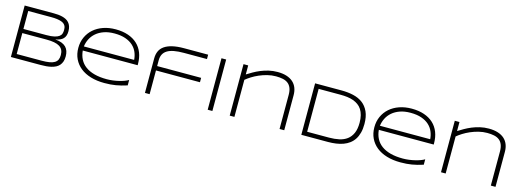

<svg xmlns="http://www.w3.org/2000/svg" viewBox="-4 -1546 6546 2417"><g transform="rotate(15 3269.5 -337.5)"><path d="M777.8 -185.1Q777.8 -146 767.6 -117.2Q757.3 -88.4 739 -67.6Q720.7 -46.9 695.1 -33.9Q669.4 -21 638.7 -13.4Q607.9 -5.9 572.8 -2.9Q537.6 0 500 0H112.8V-670.9H491.2Q520 -670.9 548.8 -668.5Q577.6 -666 604.2 -659.4Q630.9 -652.8 653.6 -641.1Q676.3 -629.4 693.1 -610.4Q710 -591.3 719.5 -564.5Q729 -537.6 729 -501Q729 -468.3 720.9 -444.3Q712.9 -420.4 696.5 -403.3Q680.2 -386.2 654.8 -375.2Q629.4 -364.3 595.2 -357.9Q644 -354.5 678.7 -341.3Q713.4 -328.1 735.4 -306.2Q757.3 -284.2 767.6 -253.7Q777.8 -223.1 777.8 -185.1ZM671.9 -500Q671.9 -514.2 669.9 -528.3Q668 -542.5 661.1 -555.4Q654.3 -568.4 641.4 -579.6Q628.4 -590.8 606 -598.9Q583.5 -606.9 550.5 -611.6Q517.6 -616.2 471.2 -616.2H173.8V-381.8H471.2Q537.1 -381.8 576.7 -391.4Q616.2 -400.9 637.5 -417Q658.7 -433.1 665.3 -454.6Q671.9 -476.1 671.9 -500ZM713.9 -186Q713.9 -224.1 700.7 -251Q687.5 -277.8 660.2 -294.9Q632.8 -312 589.8 -320.1Q546.9 -328.1 487.8 -328.1H173.8V-55.2H496.1Q557.1 -55.2 598.9 -62.3Q640.6 -69.3 666.3 -85.2Q691.9 -101.1 702.9 -126Q713.9 -150.9 713.9 -186Z M1626 -35.2Q1585 -22.5 1549.8 -13.4Q1514.6 -4.4 1480.5 1.2Q1446.3 6.8 1410.9 9.5Q1375.5 12.2 1333 12.2Q1234.4 12.2 1154.8 -11.7Q1075.2 -35.6 1019.3 -80.3Q963.4 -125 933.1 -188.5Q902.8 -252 902.8 -331.1Q902.8 -407.7 931.9 -471.7Q960.9 -535.6 1013.2 -581.5Q1065.4 -627.4 1138.2 -652.8Q1210.9 -678.2 1298.8 -678.2Q1390.1 -678.2 1461.4 -653.8Q1532.7 -629.4 1581.5 -584Q1630.4 -538.6 1655.8 -473.9Q1681.2 -409.2 1681.2 -328.1V-313H965.8Q971.2 -250.5 997.1 -200.2Q1022.9 -149.9 1070.6 -114.7Q1118.2 -79.6 1187.7 -60.8Q1257.3 -42 1350.1 -42Q1389.6 -42 1430.2 -47.4Q1470.7 -52.7 1507.8 -61.8Q1544.9 -70.8 1575.7 -82.3Q1606.4 -93.8 1626 -106ZM1621.1 -366.2Q1617.7 -417.5 1598.1 -464.1Q1578.6 -510.7 1539.8 -546.4Q1501 -582 1441.2 -603Q1381.3 -624 1297.9 -624Q1219.2 -624 1160.2 -603Q1101.1 -582 1060.1 -546.6Q1019 -511.2 995.6 -464.6Q972.2 -418 965.8 -366.2Z M2203.1 -613.8Q2129.4 -613.8 2076.2 -603.8Q2022.9 -593.8 1988.5 -572.8Q1954.1 -551.8 1937.5 -519Q1920.9 -486.3 1920.9 -440.9V-366.2H2494.1V-309.1H1920.9V0H1859.9V-451.2Q1859.9 -502.9 1878.2 -543.9Q1896.5 -585 1936.5 -613Q1976.6 -641.1 2039.3 -656Q2102.1 -670.9 2190.9 -670.9H2503.9V-613.8Z M2677.7 0V-670.9H2738.8V0Z M3614.3 0V-442.9Q3614.3 -498.5 3599.4 -534.4Q3584.5 -570.3 3556.9 -591.3Q3529.3 -612.3 3489.7 -620.6Q3450.2 -628.9 3400.9 -628.9Q3343.8 -628.9 3288.8 -615Q3233.9 -601.1 3185.1 -579.8Q3136.2 -558.6 3095.2 -532.7Q3054.2 -506.8 3025.9 -482.9V0H2964.8V-670.9H3025.9V-553.2Q3060.1 -574.7 3101.3 -598.4Q3142.6 -622.1 3190.2 -641.8Q3237.8 -661.6 3292 -674.3Q3346.2 -687 3406.2 -687Q3474.1 -687 3524.7 -670.7Q3575.2 -654.3 3608.6 -624.3Q3642.1 -594.2 3658.7 -551.5Q3675.3 -508.8 3675.3 -456.1V0Z M4630.4 -335.9Q4630.4 -271.5 4616.9 -221.4Q4603.5 -171.4 4579.1 -134.3Q4554.7 -97.2 4519.8 -71.3Q4484.9 -45.4 4442.1 -29.8Q4399.4 -14.2 4349.4 -7.1Q4299.3 0 4244.1 0H3897.9V-670.9H4243.2Q4325.7 -670.9 4396.5 -654.8Q4467.3 -638.7 4519.3 -599.9Q4571.3 -561 4600.8 -496.6Q4630.4 -432.1 4630.4 -335.9ZM4567.4 -335.9Q4567.4 -390.6 4556.6 -432.6Q4545.9 -474.6 4525.9 -505.6Q4505.9 -536.6 4477.1 -557.6Q4448.2 -578.6 4412.1 -591.6Q4376 -604.5 4333.5 -609.9Q4291 -615.2 4243.2 -615.2H3959V-56.2H4243.2Q4314.9 -56.2 4374.5 -69.1Q4434.1 -82 4476.8 -114Q4519.5 -146 4543.5 -200Q4567.4 -253.9 4567.4 -335.9Z M5484.4 -35.2Q5443.4 -22.5 5408.2 -13.4Q5373 -4.4 5338.9 1.2Q5304.7 6.8 5269.3 9.5Q5233.9 12.2 5191.4 12.2Q5092.8 12.2 5013.2 -11.7Q4933.6 -35.6 4877.7 -80.3Q4821.8 -125 4791.5 -188.5Q4761.2 -252 4761.2 -331.1Q4761.2 -407.7 4790.3 -471.7Q4819.3 -535.6 4871.6 -581.5Q4923.8 -627.4 4996.6 -652.8Q5069.3 -678.2 5157.2 -678.2Q5248.5 -678.2 5319.8 -653.8Q5391.1 -629.4 5439.9 -584Q5488.8 -538.6 5514.2 -473.9Q5539.6 -409.2 5539.6 -328.1V-313H4824.2Q4829.6 -250.5 4855.5 -200.2Q4881.3 -149.9 4929 -114.7Q4976.6 -79.6 5046.1 -60.8Q5115.7 -42 5208.5 -42Q5248 -42 5288.6 -47.4Q5329.1 -52.7 5366.2 -61.8Q5403.3 -70.8 5434.1 -82.3Q5464.8 -93.8 5484.4 -106ZM5479.5 -366.2Q5476.1 -417.5 5456.5 -464.1Q5437 -510.7 5398.2 -546.4Q5359.4 -582 5299.6 -603Q5239.7 -624 5156.2 -624Q5077.6 -624 5018.6 -603Q4959.5 -582 4918.5 -546.6Q4877.4 -511.2 4854 -464.6Q4830.6 -418 4824.2 -366.2Z M6367.7 0V-442.9Q6367.7 -498.5 6352.8 -534.4Q6337.9 -570.3 6310.3 -591.3Q6282.7 -612.3 6243.2 -620.6Q6203.6 -628.9 6154.3 -628.9Q6097.2 -628.9 6042.2 -615Q5987.3 -601.1 5938.5 -579.8Q5889.6 -558.6 5848.6 -532.7Q5807.6 -506.8 5779.3 -482.9V0H5718.3V-670.9H5779.3V-553.2Q5813.5 -574.7 5854.7 -598.4Q5896 -622.1 5943.6 -641.8Q5991.2 -661.6 6045.4 -674.3Q6099.6 -687 6159.7 -687Q6227.5 -687 6278.1 -670.7Q6328.6 -654.3 6362.1 -624.3Q6395.5 -594.2 6412.1 -551.5Q6428.7 -508.8 6428.7 -456.1V0Z"/></g></svg>

Font: Syncopate
Style: Regular
Weight: 400
Width: 7
Version: Version 001.001